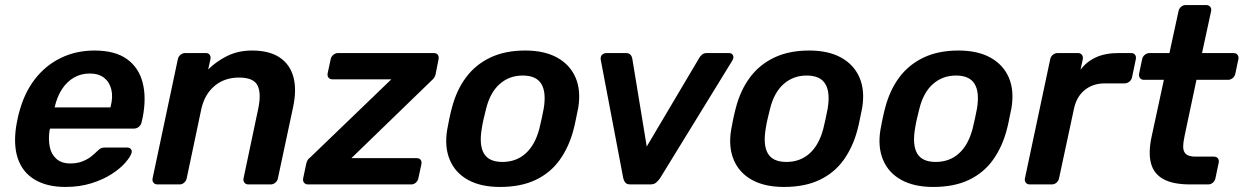

<svg xmlns="http://www.w3.org/2000/svg" viewBox="-20 -730 4923 760"><path d="M239 10Q166 10 117.5 -19Q69 -48 50.5 -103Q32 -158 45 -236Q47 -246 50 -261.5Q53 -277 56 -286Q76 -362 118 -416.5Q160 -471 220.5 -500.5Q281 -530 354 -530Q435 -530 482 -496.5Q529 -463 544.5 -403.5Q560 -344 545 -266L540 -245Q538 -235 529.5 -228Q521 -221 510 -221H178Q178 -221 177.5 -218Q177 -215 176 -213Q171 -178 177 -148.5Q183 -119 203.5 -101Q224 -83 258 -83Q286 -83 307 -91.5Q328 -100 341.5 -111Q355 -122 362 -129Q374 -141 380 -143.5Q386 -146 397 -146H484Q493 -146 498 -140Q503 -134 501 -125Q496 -109 476 -86Q456 -63 422 -41Q388 -19 341.5 -4.5Q295 10 239 10ZM196 -305H417L418 -308Q428 -347 420.5 -376.5Q413 -406 391.5 -422.5Q370 -439 335 -439Q300 -439 272 -422.5Q244 -406 225 -376.5Q206 -347 197 -308Z M603 0Q593 0 587.5 -7Q582 -14 584 -24L684 -496Q686 -506 694.5 -513Q703 -520 713 -520H795Q805 -520 810 -513Q815 -506 813 -496L804 -455Q836 -487 879.5 -508.5Q923 -530 978 -530Q1046 -530 1087 -502.5Q1128 -475 1141.5 -425Q1155 -375 1140 -305L1080 -24Q1078 -14 1070 -7Q1062 0 1051 0H963Q953 0 947.5 -7Q942 -14 944 -24L1002 -299Q1015 -360 999.5 -391.5Q984 -423 926 -423Q869 -423 829.5 -390Q790 -357 777 -299L719 -24Q717 -14 709 -7Q701 0 691 0Z M1199 0Q1189 0 1183.5 -7Q1178 -14 1180 -24L1192 -81Q1194 -90 1197.5 -96Q1201 -102 1207 -106L1529 -416H1296Q1286 -416 1280.5 -422.5Q1275 -429 1277 -440L1289 -496Q1291 -506 1299.5 -513Q1308 -520 1318 -520H1697Q1708 -520 1713 -513Q1718 -506 1716 -496L1704 -435Q1701 -422 1689 -412L1371 -104H1629Q1640 -104 1645 -97.5Q1650 -91 1648 -80L1636 -24Q1634 -14 1626 -7Q1618 0 1608 0Z M1959 10Q1883 10 1832.5 -18Q1782 -46 1760.5 -97Q1739 -148 1750 -216Q1753 -234 1758.5 -260Q1764 -286 1769 -304Q1787 -373 1824.5 -423.5Q1862 -474 1920.5 -502Q1979 -530 2059 -530Q2135 -530 2185.5 -502Q2236 -474 2258 -423.5Q2280 -373 2269 -304Q2265 -286 2260 -260Q2255 -234 2250 -216Q2232 -148 2195.5 -97Q2159 -46 2100.5 -18Q2042 10 1959 10ZM1969 -89Q2023 -89 2060.5 -122.5Q2098 -156 2115 -221Q2119 -236 2124 -260Q2129 -284 2132 -299Q2143 -364 2123 -397.5Q2103 -431 2049 -431Q1996 -431 1958 -397.5Q1920 -364 1904 -299Q1900 -284 1894.5 -260Q1889 -236 1887 -221Q1876 -156 1895.5 -122.5Q1915 -89 1969 -89Z M2476 0Q2461 0 2455 -7.5Q2449 -15 2447 -25L2358 -493Q2356 -506 2363 -513Q2370 -520 2382 -520H2458Q2469 -520 2475 -514Q2481 -508 2483 -497L2540 -150L2748 -501Q2751 -507 2758.5 -513.5Q2766 -520 2778 -520H2865Q2877 -520 2881.5 -511Q2886 -502 2878 -489L2593 -25Q2586 -15 2577.5 -7.5Q2569 0 2554 0Z M3083 10Q3007 10 2956.5 -18Q2906 -46 2884.5 -97Q2863 -148 2874 -216Q2877 -234 2882.5 -260Q2888 -286 2893 -304Q2911 -373 2948.5 -423.5Q2986 -474 3044.5 -502Q3103 -530 3183 -530Q3259 -530 3309.5 -502Q3360 -474 3382 -423.5Q3404 -373 3393 -304Q3389 -286 3384 -260Q3379 -234 3374 -216Q3356 -148 3319.5 -97Q3283 -46 3224.5 -18Q3166 10 3083 10ZM3093 -89Q3147 -89 3184.5 -122.5Q3222 -156 3239 -221Q3243 -236 3248 -260Q3253 -284 3256 -299Q3267 -364 3247 -397.5Q3227 -431 3173 -431Q3120 -431 3082 -397.5Q3044 -364 3028 -299Q3024 -284 3018.5 -260Q3013 -236 3011 -221Q3000 -156 3019.5 -122.5Q3039 -89 3093 -89Z M3674 10Q3598 10 3547.5 -18Q3497 -46 3475.5 -97Q3454 -148 3465 -216Q3468 -234 3473.5 -260Q3479 -286 3484 -304Q3502 -373 3539.5 -423.5Q3577 -474 3635.5 -502Q3694 -530 3774 -530Q3850 -530 3900.5 -502Q3951 -474 3973 -423.5Q3995 -373 3984 -304Q3980 -286 3975 -260Q3970 -234 3965 -216Q3947 -148 3910.5 -97Q3874 -46 3815.5 -18Q3757 10 3674 10ZM3684 -89Q3738 -89 3775.5 -122.5Q3813 -156 3830 -221Q3834 -236 3839 -260Q3844 -284 3847 -299Q3858 -364 3838 -397.5Q3818 -431 3764 -431Q3711 -431 3673 -397.5Q3635 -364 3619 -299Q3615 -284 3609.5 -260Q3604 -236 3602 -221Q3591 -156 3610.5 -122.5Q3630 -89 3684 -89Z M4056 0Q4046 0 4040.5 -7Q4035 -14 4037 -24L4137 -495Q4139 -506 4147.5 -513Q4156 -520 4166 -520H4247Q4257 -520 4262.5 -513Q4268 -506 4266 -495L4257 -454Q4281 -486 4318 -503Q4355 -520 4408 -520H4457Q4468 -520 4473 -513Q4478 -506 4476 -496L4461 -424Q4459 -414 4450.5 -407Q4442 -400 4432 -400H4354Q4306 -400 4273.5 -373.5Q4241 -347 4231 -299L4172 -24Q4170 -14 4162 -7Q4154 0 4143 0Z M4691 0Q4623 0 4585 -21Q4547 -42 4536 -83.5Q4525 -125 4538 -187L4587 -414H4508Q4498 -414 4492.5 -421Q4487 -428 4489 -439L4501 -496Q4503 -506 4511.5 -513Q4520 -520 4531 -520H4609L4645 -686Q4647 -696 4655 -703Q4663 -710 4673 -710H4754Q4765 -710 4770.5 -703Q4776 -696 4774 -686L4738 -520H4863Q4873 -520 4878.5 -513Q4884 -506 4882 -496L4870 -439Q4868 -428 4859.5 -421Q4851 -414 4841 -414H4716L4670 -197Q4664 -170 4663.5 -150.5Q4663 -131 4674 -120.5Q4685 -110 4713 -110H4785Q4796 -110 4801 -103Q4806 -96 4804 -86L4791 -24Q4789 -14 4781 -7Q4773 0 4762 0Z"/></svg>

Font: Rubik Medium
Style: Italic
Weight: 500
Italic angle: -12°
Designer: Hubert and Fischer
Foundry: Hubert and Fischer
Version: Version 2.300;gftools[0.9.30]